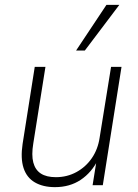

<svg xmlns="http://www.w3.org/2000/svg" viewBox="-20 -762 568 790"><path d="M206 8Q157 8 123.5 -11.5Q90 -31 77 -70.5Q64 -110 73 -170L123 -487H167L117 -172Q109 -124 117 -93.5Q125 -63 148 -48Q171 -33 210 -33Q256 -33 294.5 -54Q333 -75 358 -111.5Q383 -148 390 -196L437 -487H480L403 0H361L378 -106H384Q357 -52 312 -22Q267 8 206 8ZM293 -554 418 -742H471L329 -554Z"/></svg>

Font: Nunito Sans 10pt SemiCondensed ExtraLight
Style: Italic
Weight: 250
Width: 4
Italic angle: -9°
Designer: Vernon Adams
Foundry: Vernon Adams
Version: Version 3.101;gftools[0.9.27]